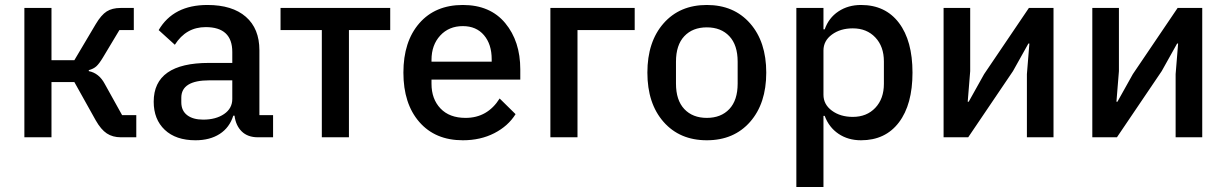

<svg xmlns="http://www.w3.org/2000/svg" viewBox="-20 -552 4932 772"><path d="M78 0V-520H187V-310H279L365 -455Q387 -492 409 -506Q431 -520 465 -520H518V-431H460L394 -321Q379 -296 367.5 -285.5Q356 -275 337 -270V-266Q378 -258 401 -215L471 -89H528V0H466Q433 0 409.5 -15.5Q386 -31 365 -68L279 -222H187V0Z M1078 0H1017Q976 0 952 -23.5Q928 -47 923 -87H918Q903 -39 863.5 -13.5Q824 12 766 12Q687 12 642.5 -30Q598 -72 598 -143Q598 -299 820 -299H914V-343Q914 -443 807 -443Q728 -443 683 -372L618 -431Q677 -532 814 -532Q914 -532 968.5 -484.5Q1023 -437 1023 -350V-89H1078ZM797 -71Q848 -71 881 -93.5Q914 -116 914 -154V-229H822Q709 -229 709 -159V-141Q709 -107 732.5 -89Q756 -71 797 -71Z M1274 0V-431H1108V-520H1549V-431H1383V0Z M1841 12Q1730 12 1666 -61.5Q1602 -135 1602 -260Q1602 -385 1666 -458.5Q1730 -532 1841 -532Q1951 -532 2011.5 -459Q2072 -386 2072 -273V-232H1715V-215Q1715 -154 1751 -116Q1787 -78 1852 -78Q1940 -78 1989 -156L2053 -93Q2023 -45 1967.5 -16.5Q1912 12 1841 12ZM1841 -447Q1785 -447 1750 -409Q1715 -371 1715 -311V-304H1957V-314Q1957 -374 1926 -410.5Q1895 -447 1841 -447Z M2193 0V-520H2532V-431H2302V0Z M2996 -62Q2931 12 2822 12Q2713 12 2648 -62Q2583 -136 2583 -260Q2583 -384 2648 -458Q2713 -532 2822 -532Q2931 -532 2996 -458Q3061 -384 3061 -260Q3061 -136 2996 -62ZM2946 -216V-304Q2946 -371 2912.5 -406.5Q2879 -442 2822 -442Q2765 -442 2731.5 -406.5Q2698 -371 2698 -304V-216Q2698 -149 2731.5 -113.5Q2765 -78 2822 -78Q2879 -78 2912.5 -113.5Q2946 -149 2946 -216Z M3182 200V-520H3291V-434H3296Q3312 -480 3351 -506Q3390 -532 3442 -532Q3540 -532 3594.5 -460Q3649 -388 3649 -260Q3649 -132 3594.5 -60Q3540 12 3442 12Q3390 12 3351.5 -14Q3313 -40 3296 -86H3291V200ZM3409 -82Q3465 -82 3499.5 -118.5Q3534 -155 3534 -215V-305Q3534 -365 3499.5 -401.5Q3465 -438 3409 -438Q3359 -438 3325 -413Q3291 -388 3291 -349V-171Q3291 -132 3325 -107Q3359 -82 3409 -82Z M3774 0V-520H3881V-266L3871 -143H3875L3937 -254L4117 -520H4216V0H4109V-254L4119 -377H4115L4053 -266L3873 0Z M4372 0V-520H4479V-266L4469 -143H4473L4535 -254L4715 -520H4814V0H4707V-254L4717 -377H4713L4651 -266L4471 0Z"/></svg>

Font: IBM Plex Sans Medm
Style: Regular
Weight: 500
Designer: Mike Abbink, Paul van der Laan, Pieter van Rosmalen
Foundry: Bold Monday
Version: Version 3.005